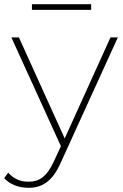

<svg xmlns="http://www.w3.org/2000/svg" viewBox="-49 -697 586 914"><path d="M385 -677H103V-650H385ZM477 -519 259 -38 41 -519H5L241 -1L208 70C174 145 137 168 87 168C47 168 18 155 -10 125L-29 151C-1 182 41 197 87 197C151 197 200 168 240 78L512 -519Z"/></svg>

Font: Talent ExtraLight
Style: Regular
Weight: 200
Designer: Mike Powis
Version: Version 1.001;hotconv 1.0.109;makeotfexe 2.5.65596